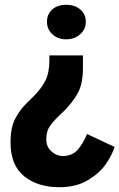

<svg xmlns="http://www.w3.org/2000/svg" viewBox="-20 -573 498 801"><path d="M338 -482Q338 -451 314.5 -430Q291 -409 256 -409Q221 -409 198.5 -430Q176 -451 176 -482Q176 -514 198 -533.5Q220 -553 256 -553Q292 -553 315 -533.5Q338 -514 338 -482ZM326 -289Q326 -223 304 -183.5Q282 -144 242 -105Q206 -72 189.5 -49Q173 -26 173 9Q173 39 194.5 58.5Q216 78 241 78Q280 78 303 53Q326 28 343 -14L458 40Q448 73 422 111Q396 149 347 178.5Q298 208 228 208Q137 208 80.5 162Q24 116 24 22Q24 -43 44.5 -80Q65 -117 89 -140.5Q113 -164 120 -171Q152 -203 169 -236Q186 -269 186 -321V-342H326Z"/></svg>

Font: Josefin Sans
Style: Bold
Weight: 700
Designer: Santiago Orozco
Foundry: Typemade
Version: Version 2.000